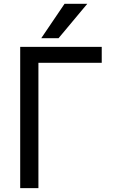

<svg xmlns="http://www.w3.org/2000/svg" viewBox="-20 -976 597 998"><path d="M179.7 -649.4V2H85V-732.4H508.8V-649.4ZM284.2 -777.3H194.3L315.4 -956.1H433.6Z"/></svg>

Font: Nasu
Style: Regular
Weight: 400
Designer: Ryoko NISHIZUKA (kana &amp; ideographs); Paul D. Hunt (Latin, Greek &amp; Cyrillic); Wenlong ZHANG (bopomofo); Sandoll C
Version: Version 2014.1215